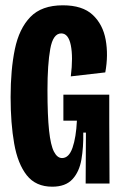

<svg xmlns="http://www.w3.org/2000/svg" viewBox="-20 -692 451 724"><path d="M177 12Q115 12 81 -31Q47 -74 33.5 -150.5Q20 -227 20 -326Q20 -429 36 -506.5Q52 -584 94.5 -628Q137 -672 217 -672Q291 -672 329.5 -636Q368 -600 378.5 -542Q389 -484 377 -419L247 -404Q256 -477 247 -521.5Q238 -566 211 -566Q180 -566 169.5 -507.5Q159 -449 159 -352Q159 -256 165 -200Q171 -144 183.5 -120Q196 -96 214 -96Q240 -96 253.5 -135Q267 -174 270 -237H219V-335H392V-229L393 0H303L304 -192H294Q295 -137 287 -90.5Q279 -44 253 -16Q227 12 177 12Z"/></svg>

Font: Bricolage Grotesque 96pt Condensed Bricolage Grotesque 48pt Condensed Regular
Style: Bold
Weight: 700
Width: 3
Designer: Mathieu Triay
Foundry: Atelier Triay
Version: Version 1.001; ttfautohint (v1.8.4.7-5d5b);gftools[0.9.33.de